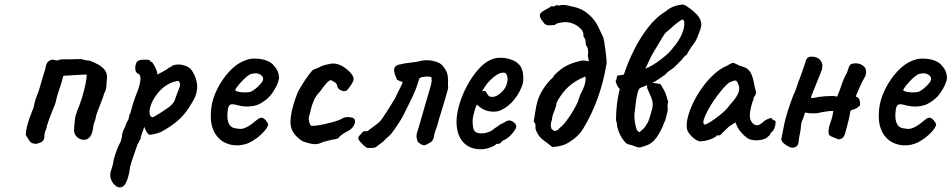

<svg xmlns="http://www.w3.org/2000/svg" viewBox="-20 -654 4252 858"><path d="M141 -11Q120 -12 112 -24Q104 -36 95 -51Q95 -66 100.5 -88Q106 -110 114.5 -133.5Q123 -157 131 -176Q135 -202 144.5 -225Q154 -248 160 -271Q166 -291 171 -309Q176 -327 182 -344Q184 -358 187.5 -367Q191 -376 198 -381Q205 -386 216 -388Q227 -384 234 -384Q241 -384 246 -387Q250 -389 265.5 -389Q281 -389 299 -389Q317 -389 326 -390Q342 -391 355 -387Q368 -383 381 -383Q402 -375 420 -365Q438 -355 449 -340Q460 -325 458 -302Q456 -288 455.5 -270Q455 -252 445 -236Q444 -228 435 -205.5Q426 -183 417 -159Q408 -135 406 -120Q404 -113 401 -105.5Q398 -98 397 -90Q396 -77 392 -63Q388 -49 380 -40Q367 -27 350 -29.5Q333 -32 321.5 -44.5Q310 -57 311 -74Q311 -84 313 -102Q315 -120 317 -135Q320 -144 322.5 -150.5Q325 -157 326 -162Q337 -186 346.5 -217.5Q356 -249 362 -277.5Q368 -306 367 -321Q352 -321 331 -319.5Q310 -318 292.5 -317Q275 -316 270 -316Q265 -315 263 -313.5Q261 -312 261 -308Q255 -283 245 -255Q235 -227 230 -203Q229 -195 222 -178.5Q215 -162 207.5 -142.5Q200 -123 194 -105.5Q188 -88 187 -77Q182 -70 180 -60Q178 -50 178 -38Q175 -24 165 -19Q155 -14 141 -11Z M524 182Q511 187 497 176.5Q483 166 476 147.5Q469 129 476 109Q478 103 482 89.5Q486 76 487 66Q488 59 493 42.5Q498 26 504.5 10Q511 -6 515 -13Q521 -23 523.5 -36Q526 -49 526 -56Q528 -63 531.5 -72Q535 -81 539 -86Q541 -94 545 -103.5Q549 -113 554 -120Q556 -127 557.5 -137Q559 -147 563 -148Q564 -152 564.5 -156Q565 -160 568 -167Q570 -178 577 -199Q584 -220 594 -245Q605 -274 607.5 -297Q610 -320 595 -326Q587 -330 585 -342Q583 -354 587 -367Q591 -380 599 -383Q608 -387 620.5 -387.5Q633 -388 642.5 -386.5Q652 -385 651 -383Q651 -378 656 -377Q658 -380 664.5 -369.5Q671 -359 677 -345.5Q683 -332 683 -327Q681 -323 681 -322.5Q681 -322 685 -322Q685 -322 696 -327.5Q707 -333 719.5 -340.5Q732 -348 736 -352Q736 -352 741.5 -354.5Q747 -357 751 -361Q771 -369 794.5 -364Q818 -359 832 -346Q852 -321 859 -288.5Q866 -256 852 -221Q850 -216 843.5 -204.5Q837 -193 831 -183.5Q825 -174 825 -174Q802 -138 773.5 -114Q745 -90 713 -72Q703 -65 688 -60Q673 -55 660.5 -53Q648 -51 645 -53Q634 -61 625 -87Q620 -74 615.5 -61.5Q611 -49 610 -45Q609 -38 608 -33.5Q607 -29 603 -26Q603 -26 602 -22Q601 -18 595 -10Q585 19 578.5 37.5Q572 56 568 68Q564 80 561 92Q559 119 549 148Q539 177 524 182ZM663 -130Q667 -132 678.5 -138.5Q690 -145 704.5 -154.5Q719 -164 731.5 -173Q744 -182 749 -188Q757 -197 760 -204Q763 -211 767 -224Q770 -232 774 -242Q778 -252 781 -261Q785 -269 784.5 -277.5Q784 -286 778 -292Q774 -293 757.5 -288.5Q741 -284 721 -271Q701 -258 683 -235Q662 -208 654 -184Q646 -160 649 -145Q652 -130 663 -130Z M1110 -25Q1083 -8 1051.5 -5Q1020 -2 992 -13.5Q964 -25 947 -49Q934 -65 926.5 -93.5Q919 -122 924 -170Q929 -213 951.5 -257.5Q974 -302 1006.5 -336.5Q1039 -371 1075 -384Q1090 -390 1103 -391.5Q1116 -393 1139 -391Q1162 -388 1178 -380.5Q1194 -373 1202 -363Q1217 -347 1222 -332.5Q1227 -318 1227 -304Q1222 -275 1198 -240Q1174 -205 1132 -186Q1113 -179 1089 -178Q1065 -177 1033 -186Q1011 -192 1004 -182Q997 -172 996 -139Q996 -115 1003.5 -100Q1011 -85 1029 -81Q1051 -77 1061.5 -78.5Q1072 -80 1087 -88Q1098 -95 1104.5 -99.5Q1111 -104 1116.5 -109Q1122 -114 1129 -119Q1135 -124 1139.5 -126Q1144 -128 1149 -128Q1158 -127 1166 -118Q1174 -109 1177 -102Q1181 -97 1172.5 -83Q1164 -69 1147.5 -53.5Q1131 -38 1110 -25ZM1101 -244Q1110 -248 1123 -258.5Q1136 -269 1146 -281Q1156 -293 1156 -301Q1156 -313 1142 -321.5Q1128 -330 1104 -324Q1095 -322 1083 -312Q1071 -302 1059.5 -289.5Q1048 -277 1040 -266.5Q1032 -256 1031 -251Q1035 -246 1047.5 -243.5Q1060 -241 1075.5 -241Q1091 -241 1101 -244Z M1413 -15Q1400 -9 1383 -10Q1366 -11 1337 -21Q1335 -21 1324.5 -28Q1314 -35 1304 -45.5Q1294 -56 1290 -64Q1274 -87 1279.5 -132Q1285 -177 1310 -240Q1317 -255 1331.5 -278Q1346 -301 1360.5 -320.5Q1375 -340 1381 -343Q1381 -343 1392 -347Q1403 -351 1420 -360Q1425 -362 1435.5 -364.5Q1446 -367 1457 -369Q1468 -371 1473 -370Q1493 -369 1514.5 -355.5Q1536 -342 1550 -324.5Q1564 -307 1559 -294Q1559 -292 1554 -283Q1549 -274 1542.5 -265.5Q1536 -257 1532 -252Q1527 -246 1516 -247Q1505 -248 1496 -255Q1487 -262 1486 -274Q1484 -282 1471.5 -289Q1459 -296 1459 -296Q1451 -296 1437.5 -280.5Q1424 -265 1410 -245Q1392 -227 1382.5 -205Q1373 -183 1369 -164.5Q1365 -146 1362 -137Q1358 -127 1361.5 -111Q1365 -95 1371 -92Q1378 -91 1394 -93Q1410 -95 1429 -99Q1448 -103 1467.5 -108.5Q1487 -114 1501 -120Q1520 -132 1534 -131Q1548 -130 1555 -128Q1566 -124 1566.5 -113Q1567 -102 1559 -89.5Q1551 -77 1534 -68Q1518 -60 1505.5 -50.5Q1493 -41 1493 -36Q1489 -36 1484.5 -33.5Q1480 -31 1477 -32Q1475 -32 1461 -29Q1447 -26 1432.5 -22Q1418 -18 1413 -15Z M1622 7Q1612 3 1602.5 -7Q1593 -17 1588 -22Q1586 -25 1584.5 -28Q1583 -31 1581 -33Q1581 -42 1584 -45.5Q1587 -49 1595 -57Q1601 -67 1608.5 -67.5Q1616 -68 1622 -68Q1641 -83 1660 -96.5Q1679 -110 1690 -127Q1704 -148 1718 -170Q1732 -192 1745 -214Q1749 -223 1756 -237Q1763 -251 1770 -265Q1777 -279 1780 -287Q1770 -290 1765 -292.5Q1760 -295 1754 -298Q1749 -310 1745.5 -319.5Q1742 -329 1741 -339Q1741 -360 1762 -365Q1791 -372 1813.5 -374Q1836 -376 1857 -381Q1875 -386 1896.5 -384.5Q1918 -383 1937 -375Q1947 -371 1954 -364.5Q1961 -358 1968 -347Q1979 -330 1981 -313Q1983 -296 1982 -282.5Q1981 -269 1983 -261Q1979 -245 1972.5 -223Q1966 -201 1959 -177.5Q1952 -154 1946 -135.5Q1940 -117 1938 -107Q1934 -91 1927.5 -75Q1921 -59 1919 -43Q1916 -25 1904 -18Q1892 -11 1882 -6Q1873 -3 1864 -8Q1855 -13 1847 -20Q1841 -36 1841 -45.5Q1841 -55 1846 -69Q1849 -77 1857 -105Q1865 -133 1875 -168Q1885 -203 1894 -233Q1903 -263 1906 -275Q1909 -287 1909 -294.5Q1909 -302 1908 -309Q1896 -313 1885 -312Q1874 -311 1863 -309Q1860 -307 1857.5 -305.5Q1855 -304 1853 -302Q1847 -280 1840.5 -262.5Q1834 -245 1826 -227.5Q1818 -210 1807.5 -189Q1797 -168 1782 -138Q1772 -119 1761.5 -103.5Q1751 -88 1741 -73L1729 -57Q1726 -53 1718 -46Q1710 -39 1703.5 -32.5Q1697 -26 1694 -23L1663 1Q1655 7 1644.5 7Q1634 7 1622 7Z M2129 13Q2078 13 2049 -19.5Q2020 -52 2020 -113Q2021 -149 2034 -191.5Q2047 -234 2069 -274Q2091 -314 2117.5 -344Q2144 -374 2171 -386Q2181 -391 2192.5 -393.5Q2204 -396 2215 -396Q2227 -396 2240.5 -394Q2254 -392 2266 -387Q2287 -380 2301.5 -363.5Q2316 -347 2318 -315Q2319 -302 2318 -291.5Q2317 -281 2312 -268Q2299 -234 2275 -205.5Q2251 -177 2221 -163Q2213 -159 2204.5 -157Q2196 -155 2187 -155Q2166 -155 2149 -161.5Q2132 -168 2119 -180L2111 -187L2107 -178Q2099 -156 2095.5 -139.5Q2092 -123 2092 -113Q2092 -101 2093.5 -89Q2095 -77 2100 -69Q2104 -64 2111.5 -61Q2119 -58 2129 -58Q2136 -58 2142 -58.5Q2148 -59 2153 -61Q2171 -65 2182 -74Q2193 -83 2205 -90L2209 -92L2208 -94Q2224 -102 2231 -105.5Q2238 -109 2240 -111Q2244 -113 2249 -115Q2261 -118 2274 -109Q2287 -100 2287 -87Q2287 -82 2278.5 -69.5Q2270 -57 2258.5 -46Q2247 -35 2236 -30Q2234 -29 2230 -27Q2226 -25 2223 -23H2224Q2215 -11 2206 -11H2198Q2194 -4 2172 4.5Q2150 13 2129 13ZM2179 -221Q2191 -221 2200.5 -226.5Q2210 -232 2218 -239Q2241 -259 2246.5 -285.5Q2252 -312 2241 -325Q2238 -328 2234.5 -329Q2231 -330 2224 -329Q2213 -328 2199 -319Q2185 -310 2171 -296Q2157 -282 2147 -267L2134 -246Q2138 -247 2141.5 -247.5Q2145 -248 2146 -248Q2152 -245 2155 -238.5Q2158 -232 2163 -226.5Q2168 -221 2179 -221Z M2375 -72Q2372 -79 2373 -91Q2374 -103 2365 -110Q2370 -138 2373 -160Q2376 -182 2382 -202Q2386 -216 2393 -230.5Q2400 -245 2410 -260Q2420 -275 2431 -288Q2436 -293 2441 -298.5Q2446 -304 2451 -308Q2454 -312 2456 -316Q2458 -320 2461 -322Q2474 -335 2488 -345.5Q2502 -356 2518 -363.5Q2534 -371 2551 -376Q2565 -380 2573.5 -382Q2582 -384 2590 -383.5Q2598 -383 2611 -380Q2611 -386 2609 -393.5Q2607 -401 2607 -409Q2609 -417 2608 -426.5Q2607 -436 2605 -442Q2597 -451 2597 -465.5Q2597 -480 2587 -491Q2590 -509 2576.5 -524Q2563 -539 2543 -547.5Q2523 -556 2503 -555Q2491 -554 2479.5 -552Q2468 -550 2458 -542Q2448 -541 2435 -541Q2422 -541 2414 -547Q2398 -566 2394 -577Q2390 -588 2396 -595Q2402 -603 2415.5 -609.5Q2429 -616 2445 -627Q2455 -623 2461 -628Q2467 -633 2478 -629Q2490 -633 2504 -631.5Q2518 -630 2527 -627Q2531 -626 2534.5 -625.5Q2538 -625 2541 -624Q2578 -617 2607.5 -592.5Q2637 -568 2653 -535Q2658 -524 2664 -512Q2670 -500 2675 -489Q2678 -481 2681 -462Q2684 -443 2686.5 -423Q2689 -403 2690 -390Q2691 -382 2691 -375Q2691 -368 2689 -362Q2677 -288 2651 -215.5Q2625 -143 2586 -79Q2576 -62 2560.5 -47Q2545 -32 2527 -21Q2510 -9 2490 -3.5Q2470 2 2448 3Q2429 -13 2414.5 -23Q2400 -33 2391 -44Q2382 -55 2375 -72ZM2460 -68Q2466 -71 2471.5 -73Q2477 -75 2479 -81Q2494 -91 2510.5 -113Q2527 -135 2541.5 -159.5Q2556 -184 2563 -201Q2566 -211 2570.5 -224Q2575 -237 2580 -244Q2588 -259 2593.5 -278.5Q2599 -298 2596 -312Q2552 -295 2521.5 -267.5Q2491 -240 2468 -197Q2465 -176 2456.5 -157Q2448 -138 2446 -117Q2442 -107 2441.5 -98.5Q2441 -90 2444 -79Q2450 -73 2452.5 -71.5Q2455 -70 2460 -68Z M2864 -347Q2874 -369 2884 -390Q2894 -411 2906 -430Q2917 -447 2927 -465Q2937 -483 2948 -499Q2949 -501 2950 -502.5Q2951 -504 2953 -506Q2963 -515 2976 -526Q2989 -537 3000 -547Q3010 -555 3018 -560.5Q3026 -566 3032 -567Q3034 -565 3036 -561.5Q3038 -558 3038 -553Q3039 -530 3028 -504Q3017 -478 3000 -456Q2992 -446 2984.5 -436.5Q2977 -427 2968 -418Q2956 -406 2938 -392Q2920 -378 2901 -366Q2882 -354 2864 -347ZM2874 -279Q2869 -268 2873.5 -256.5Q2878 -245 2884.5 -232Q2891 -219 2895 -203Q2899 -187 2894 -166Q2890 -154 2886 -138.5Q2882 -123 2876 -109Q2872 -101 2866 -92Q2860 -83 2852 -75.5Q2844 -68 2837 -63Q2835 -64 2831 -67.5Q2827 -71 2825 -75Q2820 -90 2817 -110Q2814 -130 2815 -141Q2816 -149 2818 -167.5Q2820 -186 2823 -207Q2826 -228 2830.5 -243.5Q2835 -259 2843 -262Q2856 -267 2868 -272Q2880 -277 2892 -282Q2907 -289 2921.5 -299Q2936 -309 2952 -320Q2963 -333 2977 -341.5Q2991 -350 3002 -362Q3007 -367 3011.5 -372Q3016 -377 3021 -381Q3027 -387 3034 -396.5Q3041 -406 3049 -409Q3051 -415 3054 -419Q3057 -423 3060 -429Q3068 -443 3079 -457Q3090 -471 3095 -484Q3103 -504 3109.5 -522Q3116 -540 3113 -554Q3109 -573 3095 -588Q3081 -603 3061 -618Q3057 -620 3054 -622Q3051 -624 3049 -627Q3045 -628 3040.5 -630.5Q3036 -633 3031 -634Q3010 -632 2991 -625Q2972 -618 2956 -604Q2910 -576 2874 -528.5Q2838 -481 2811.5 -427Q2785 -373 2768 -321Q2761 -319 2753.5 -318Q2746 -317 2738 -316Q2737 -312 2736.5 -307Q2736 -302 2731 -291Q2735 -277 2739.5 -269Q2744 -261 2750 -256Q2746 -243 2741.5 -218.5Q2737 -194 2735 -167.5Q2733 -141 2733 -121Q2733 -114 2735 -108.5Q2737 -103 2737 -99Q2737 -86 2745.5 -64.5Q2754 -43 2767.5 -25.5Q2781 -8 2793 -8Q2806 -5 2821.5 1.5Q2837 8 2851 2Q2858 -1 2866.5 -3.5Q2875 -6 2882 -10Q2905 -23 2922.5 -52.5Q2940 -82 2948 -106Q2953 -115 2955.5 -125.5Q2958 -136 2960 -145Q2965 -158 2963.5 -173Q2962 -188 2966 -198Q2963 -210 2960 -219Q2957 -228 2954 -237Q2950 -247 2944 -257Q2938 -267 2931 -279Q2926 -279 2913.5 -281.5Q2901 -284 2888 -283Q2884 -282 2880.5 -281Q2877 -280 2874 -279Z M3117 -23Q3105 -20 3090.5 -29Q3076 -38 3064.5 -51.5Q3053 -65 3050 -77Q3046 -98 3053.5 -129Q3061 -160 3077.5 -194.5Q3094 -229 3118 -262.5Q3142 -296 3170.5 -322Q3199 -348 3230 -361Q3243 -369 3249.5 -371.5Q3256 -374 3262.5 -371.5Q3269 -369 3284 -361Q3298 -357 3310 -352Q3322 -347 3333 -332Q3341 -317 3345 -302Q3349 -287 3352 -268Q3360 -243 3358 -235.5Q3356 -228 3352 -224Q3344 -214 3348 -214Q3348 -214 3347.5 -210.5Q3347 -207 3343 -200Q3336 -178 3332.5 -157Q3329 -136 3333 -121Q3341 -99 3357 -95Q3373 -91 3395 -113Q3406 -121 3418.5 -125Q3431 -129 3431 -121Q3431 -121 3434 -118.5Q3437 -116 3441 -116Q3446 -116 3446 -108Q3446 -100 3443.5 -90Q3441 -80 3436 -72Q3421 -57 3421 -52Q3421 -52 3417.5 -48.5Q3414 -45 3406 -38Q3388 -27 3360.5 -27Q3333 -27 3318 -38Q3303 -49 3289 -66Q3275 -83 3271 -97L3266 -107L3237 -88Q3226 -77 3218.5 -70Q3211 -63 3207 -59Q3204 -55 3200.5 -52Q3197 -49 3193 -49Q3189 -49 3186 -49Q3183 -49 3183 -49Q3183 -45 3170.5 -38.5Q3158 -32 3142.5 -27.5Q3127 -23 3117 -23ZM3128 -97Q3134 -97 3147.5 -105Q3161 -113 3177.5 -125Q3194 -137 3207.5 -148.5Q3221 -160 3227 -167Q3231 -171 3237.5 -180Q3244 -189 3251 -196Q3274 -222 3281 -243Q3288 -264 3277 -282Q3273 -293 3267 -294Q3261 -295 3242 -287Q3230 -280 3215 -263Q3200 -246 3183.5 -224Q3167 -202 3153.5 -179Q3140 -156 3131.5 -137Q3123 -118 3123 -107Q3123 -103 3125.5 -100Q3128 -97 3128 -97Z M3779 -365Q3793 -373 3812 -370.5Q3831 -368 3843 -354.5Q3855 -341 3848 -316Q3846 -312 3839.5 -300.5Q3833 -289 3826 -273.5Q3819 -258 3813 -244.5Q3807 -231 3805 -225V-222Q3818 -219 3821.5 -205Q3825 -191 3823 -183Q3814 -175 3809.5 -171.5Q3805 -168 3791 -164Q3787 -163 3784 -161.5Q3781 -160 3780 -156Q3778 -142 3774 -124.5Q3770 -107 3765 -88.5Q3760 -70 3756 -56Q3754 -48 3748 -40.5Q3742 -33 3728 -31Q3708 -39 3700 -42Q3692 -45 3686 -50Q3682 -55 3682.5 -68.5Q3683 -82 3687 -94Q3692 -109 3696 -121Q3700 -133 3704 -158Q3696 -159 3685.5 -157.5Q3675 -156 3664.5 -154.5Q3654 -153 3645 -151Q3636 -149 3631 -148Q3625 -148 3616 -147.5Q3607 -147 3597.5 -148Q3588 -149 3580 -151L3576 -148Q3575 -138 3567 -120.5Q3559 -103 3559 -86Q3558 -73 3554 -54.5Q3550 -36 3549 -22Q3548 0 3529 5Q3510 10 3483 -13Q3479 -16 3476.5 -20Q3474 -24 3471 -30L3486 -106Q3490 -120 3493 -132.5Q3496 -145 3500 -157Q3508 -179 3516 -203.5Q3524 -228 3533 -245Q3534 -248 3537 -256.5Q3540 -265 3543.5 -275.5Q3547 -286 3550 -294Q3553 -302 3554 -304Q3558 -313 3564 -331.5Q3570 -350 3576 -367Q3582 -384 3582 -385Q3585 -394 3592 -397.5Q3599 -401 3605 -401Q3632 -401 3644 -387Q3656 -373 3655 -359Q3654 -353 3654 -348Q3654 -343 3652 -340L3605 -223L3604 -217Q3614 -215 3627.5 -218.5Q3641 -222 3651 -222Q3656 -223 3669 -224Q3682 -225 3697 -225Q3712 -225 3721 -222Q3734 -253 3741.5 -277Q3749 -301 3765 -329Q3766 -331 3769.5 -343Q3773 -355 3779 -365Z M4095 -25Q4068 -8 4036.5 -5Q4005 -2 3977 -13.5Q3949 -25 3932 -49Q3919 -65 3911.5 -93.5Q3904 -122 3909 -170Q3914 -213 3936.5 -257.5Q3959 -302 3991.5 -336.5Q4024 -371 4060 -384Q4075 -390 4088 -391.5Q4101 -393 4124 -391Q4147 -388 4163 -380.5Q4179 -373 4187 -363Q4202 -347 4207 -332.5Q4212 -318 4212 -304Q4207 -275 4183 -240Q4159 -205 4117 -186Q4098 -179 4074 -178Q4050 -177 4018 -186Q3996 -192 3989 -182Q3982 -172 3981 -139Q3981 -115 3988.5 -100Q3996 -85 4014 -81Q4036 -77 4046.5 -78.5Q4057 -80 4072 -88Q4083 -95 4089.5 -99.5Q4096 -104 4101.5 -109Q4107 -114 4114 -119Q4120 -124 4124.5 -126Q4129 -128 4134 -128Q4143 -127 4151 -118Q4159 -109 4162 -102Q4166 -97 4157.5 -83Q4149 -69 4132.5 -53.5Q4116 -38 4095 -25ZM4086 -244Q4095 -248 4108 -258.5Q4121 -269 4131 -281Q4141 -293 4141 -301Q4141 -313 4127 -321.5Q4113 -330 4089 -324Q4080 -322 4068 -312Q4056 -302 4044.5 -289.5Q4033 -277 4025 -266.5Q4017 -256 4016 -251Q4020 -246 4032.5 -243.5Q4045 -241 4060.5 -241Q4076 -241 4086 -244Z"/></svg>

Font: Caveat SemiBold
Style: Regular
Weight: 600
Designer: Pablo Impallari
Foundry: Pablo Impallari
Version: Version 2.000